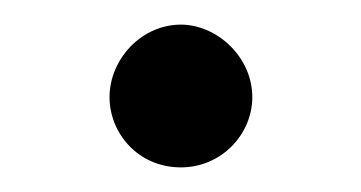

<svg xmlns="http://www.w3.org/2000/svg" viewBox="-20 -374 293 156"><path d="M127 -238C160 -238 185 -265 185 -295C185 -328 156 -354 127 -354C95 -354 69 -326 69 -295C69 -266 92 -238 127 -238Z"/></svg>

Font: Libertinus Serif Display
Style: Regular
Weight: 400
Designer: Philipp H. Poll
Foundry: Khaled Hosny
Version: Version 6.1